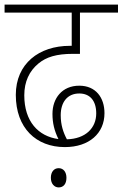

<svg xmlns="http://www.w3.org/2000/svg" viewBox="-20 -642 535 838"><path d="M263 0C369 0 436 -60 436 -148C436 -216 398 -268 326 -268C251 -268 209 -213 209 -145C209 -105 217 -72 235 -35C147 -47 86 -112 86 -226C86 -286 108 -332 148 -365C182 -393 226 -407 299 -407H329V-587H495V-622H0V-587H293V-442H285C150 -442 49 -364 49 -228C49 -83 138 0 263 0ZM245 -139C245 -196 274 -234 326 -234C373 -234 400 -202 400 -147C400 -83 353 -36 272 -34C256 -64 245 -97 245 -139ZM202 134C202 161 218 176 236 176C256 176 270 162 270 134C270 109 257 92 236 92C216 92 202 108 202 134Z"/></svg>

Font: Noto Sans SemiCondensed ExtraLight
Style: Italic
Weight: 200
Width: 4
Italic angle: -12°
Designer: Monotype Design Team
Foundry: Monotype Imaging Inc.
Version: Version 2.013